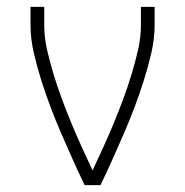

<svg xmlns="http://www.w3.org/2000/svg" viewBox="-20 -540 540 560"><path d="M227 0Q209 -37 192 -75Q175 -113 158.5 -151Q142 -189 127.5 -227.5Q113 -266 100.5 -305.5Q88 -345 78.5 -386Q69 -427 69 -468V-520H109V-468Q109 -430 117.5 -393.5Q126 -357 137 -321Q148 -285 161 -250Q174 -215 188.5 -180Q203 -145 218.5 -111Q234 -77 250 -43Q266 -77 281.5 -111Q297 -145 311.5 -180Q326 -215 339 -250Q352 -285 363 -321Q374 -357 382.5 -393.5Q391 -430 391 -468V-520H431V-468Q431 -427 421.5 -386Q412 -345 399.5 -305.5Q387 -266 372.5 -227.5Q358 -189 341.5 -151Q325 -113 308 -75Q291 -37 273 0Z"/></svg>

Font: Iosevka Curly Extralight
Style: Regular
Weight: 200
Monospace: yes
Designer: Belleve Invis
Foundry: Belleve Invis
Version: Version 22.1.2; ttfautohint (v1.8.4)